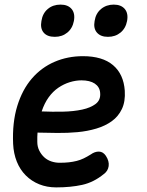

<svg xmlns="http://www.w3.org/2000/svg" viewBox="-20 -804 640 834"><path d="M440 -127Q455 -104 452 -82.5Q449 -61 431 -48Q387 -12 337 -1Q287 10 224 10Q184 10 150.5 -3.5Q117 -17 92 -42Q67 -67 53 -102Q39 -137 37 -179Q33 -272 55 -343.5Q77 -415 118.5 -463Q160 -511 217 -535.5Q274 -560 340 -560Q425 -560 471 -521Q517 -482 522 -410Q525 -363 509.5 -330.5Q494 -298 465.5 -277.5Q437 -257 398.5 -245.5Q360 -234 317 -230Q274 -226 229 -226.5Q184 -227 143 -228Q142 -219 142 -209V-188Q142 -167 150.5 -150Q159 -133 172 -121Q185 -109 202.5 -103Q220 -97 239 -97Q262 -97 279.5 -99Q297 -101 313 -105Q329 -109 343.5 -116Q358 -123 374 -133Q392 -146 410 -145.5Q428 -145 440 -127ZM161 -320Q207 -318 253.5 -319Q300 -320 337 -328Q374 -336 396 -353Q418 -370 415 -401Q414 -414 408 -424Q402 -434 391.5 -441Q381 -448 366.5 -451.5Q352 -455 334 -455Q309 -455 283 -447Q257 -439 233.5 -423Q210 -407 191.5 -381.5Q173 -356 161 -320ZM449 -644Q417 -644 401 -662.5Q385 -681 391 -713Q396 -746 419 -765Q442 -784 474 -784Q506 -784 522 -765Q538 -746 532 -713Q526 -681 503.5 -662.5Q481 -644 449 -644ZM218 -644Q185 -644 169.5 -662.5Q154 -681 160 -713Q165 -746 187.5 -765Q210 -784 243 -784Q275 -784 291 -765Q307 -746 301 -713Q295 -681 272.5 -662.5Q250 -644 218 -644Z"/></svg>

Font: Maple Mono SemiBold
Style: Italic
Weight: 600
Italic angle: -10°
Monospace: yes
Designer: subframe7536
Version: Version 7.000